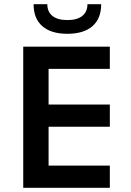

<svg xmlns="http://www.w3.org/2000/svg" viewBox="-20 -889 621 909"><path d="M90 -668H500V-563H210V-394H500V-289H210V-105H500V0H90ZM299 -729Q222 -729 180.5 -765Q139 -801 139 -869H204Q204 -833 228.5 -813.5Q253 -794 299 -794Q345 -794 369.5 -813.5Q394 -833 394 -869H459Q459 -801 417.5 -765Q376 -729 299 -729Z"/></svg>

Font: Madhuban Medium
Style: Regular
Weight: 500
Designer: jaikishan Patel
Foundry: MagicType
Version: Version 1.000